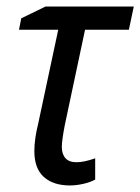

<svg xmlns="http://www.w3.org/2000/svg" viewBox="-20 -556 429 587"><path d="M85 -94Q85 -131 97 -179L158 -465H38L45 -500L119 -536H389L374 -465H240L178 -173Q169 -126 169 -107Q169 -85 180 -72.5Q191 -60 214 -60Q237 -60 271 -72V-7Q257 1 235 6Q213 11 194 11Q143 11 114 -15Q85 -41 85 -94Z"/></svg>

Font: Noto Sans UI Narrow
Style: Italic
Weight: 400
Width: 4
Italic angle: -12°
Designer: Monotype Design Team
Foundry: Monotype Imaging Inc.
Version: Version 1.001